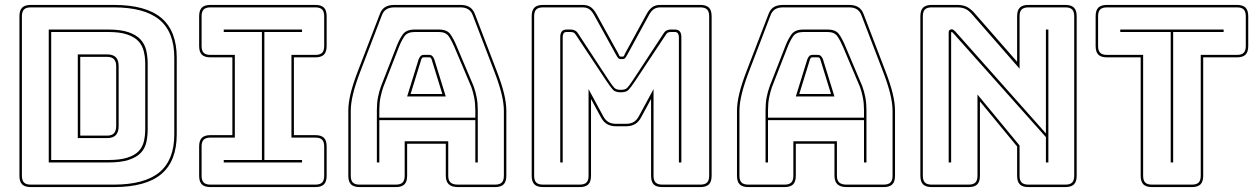

<svg xmlns="http://www.w3.org/2000/svg" viewBox="-20 -750 5109 780"><path d="M698 -204Q698 -96 635.5 -43Q573 10 442 10H105Q81 10 70 -1Q59 -12 59 -36V-684Q59 -708 70 -719Q81 -730 105 -730H442Q573 -730 635.5 -677Q698 -624 698 -516ZM442 0Q567 0 627.5 -50Q688 -100 688 -204V-516Q688 -620 627.5 -670Q567 -720 442 -720H105Q86 -720 77.5 -711.5Q69 -703 69 -684V-36Q69 -17 77.5 -8.5Q86 0 105 0ZM178 -90V-630H420Q471 -630 502.5 -619Q534 -608 551 -589.5Q568 -571 574 -545.5Q580 -520 580 -491V-226Q580 -197 574.5 -172Q569 -147 552 -129Q535 -111 503 -100.5Q471 -90 420 -90ZM420 -620H188V-100H420Q468 -100 497.5 -109.5Q527 -119 543 -135.5Q559 -152 564.5 -175.5Q570 -199 570 -226V-491Q570 -518 564 -542Q558 -566 542 -583Q526 -600 496.5 -610Q467 -620 420 -620ZM296 -529H415Q439 -529 450.5 -517.5Q462 -506 462 -481V-238Q462 -213 450.5 -201Q439 -189 415 -189H296ZM415 -519H306V-199H415Q434 -199 443 -208.5Q452 -218 452 -238V-481Q452 -500 443 -509.5Q434 -519 415 -519Z M835 10Q811 10 800 -1Q789 -12 789 -36V-155Q789 -179 800 -190Q811 -201 835 -201H924V-517H835Q811 -517 800 -528Q789 -539 789 -563V-684Q789 -708 800 -719Q811 -730 835 -730H1261Q1285 -730 1296 -719Q1307 -708 1307 -684V-563Q1307 -539 1296 -528Q1285 -517 1261 -517H1174V-201H1261Q1285 -201 1296 -190Q1307 -179 1307 -155V-36Q1307 -12 1296 -1Q1285 10 1261 10ZM835 0H1261Q1280 0 1288.5 -8.5Q1297 -17 1297 -36V-155Q1297 -174 1288.5 -182.5Q1280 -191 1261 -191H1164V-527H1261Q1280 -527 1288.5 -535.5Q1297 -544 1297 -563V-684Q1297 -703 1288.5 -711.5Q1280 -720 1261 -720H835Q816 -720 807.5 -711.5Q799 -703 799 -684V-563Q799 -544 807.5 -535.5Q816 -527 835 -527H934V-191H835Q816 -191 807.5 -182.5Q799 -174 799 -155V-36Q799 -17 807.5 -8.5Q816 0 835 0ZM1207 -90H889V-100H1044V-620H889V-630H1207V-620H1054V-100H1207Z M1521 -303V-272H1911V-303Q1911 -330 1906.5 -353Q1902 -376 1895 -396L1826 -559Q1815 -585 1803 -602.5Q1791 -620 1763 -620H1665Q1635 -620 1623 -602.5Q1611 -585 1601 -560L1537 -396Q1530 -376 1525.5 -353Q1521 -330 1521 -303ZM1681 -510Q1685 -519 1689.5 -523Q1694 -527 1700 -527H1725Q1731 -527 1735.5 -523Q1740 -519 1744 -510L1791 -358H1634ZM1734 -507 1735 -506Q1733 -510 1731 -513.5Q1729 -517 1725 -517H1700Q1696 -517 1694 -513.5Q1692 -510 1690 -506L1691 -507L1648 -368H1777ZM1911 -90V-262H1521V-90H1511V-303Q1511 -331 1515.5 -354.5Q1520 -378 1528 -400L1592 -564Q1603 -592 1617 -611Q1631 -630 1665 -630H1763Q1796 -630 1809.5 -611Q1823 -592 1835 -563L1904 -400Q1912 -378 1916.5 -354.5Q1921 -331 1921 -303V-90ZM1624 -36V-176H1801V-36Q1801 -17 1810.5 -8.5Q1820 0 1840 0H1991Q2010 0 2018.5 -8.5Q2027 -17 2027 -36V-300Q2027 -330 2017.5 -369Q2008 -408 1988 -460L1901 -687Q1895 -704 1882.5 -712Q1870 -720 1851 -720H1582Q1562 -720 1549.5 -712Q1537 -704 1531 -687L1444 -460Q1424 -408 1414.5 -369Q1405 -330 1405 -300V-36Q1405 -17 1413.5 -8.5Q1422 0 1441 0H1588Q1607 0 1615.5 -8.5Q1624 -17 1624 -36ZM1441 10Q1417 10 1406 -1Q1395 -12 1395 -36V-300Q1395 -331 1404.5 -370.5Q1414 -410 1435 -464L1522 -690Q1529 -711 1543.5 -720.5Q1558 -730 1582 -730H1851Q1874 -730 1888.5 -720.5Q1903 -711 1910 -691L1997 -464Q2018 -410 2027.5 -370.5Q2037 -331 2037 -300V-36Q2037 -12 2026 -1Q2015 10 1991 10H1840Q1815 10 1803 -1.5Q1791 -13 1791 -36V-166H1634V-36Q1634 -12 1623 -1Q1612 10 1588 10Z M2502 -385Q2520 -385 2528 -393Q2536 -401 2553 -427L2675 -613Q2681 -623 2688.5 -626.5Q2696 -630 2704 -630H2721Q2735 -630 2741.5 -622.5Q2748 -615 2748 -599V-90H2738V-599Q2738 -607 2734.5 -613.5Q2731 -620 2721 -620H2706Q2699 -620 2694 -618Q2689 -616 2683 -606L2561 -422Q2543 -395 2533.5 -385Q2524 -375 2502 -375Q2480 -375 2470.5 -385Q2461 -395 2443 -422L2321 -606Q2315 -616 2309.5 -618Q2304 -620 2297 -620H2282Q2272 -620 2269 -613.5Q2266 -607 2266 -599V-90H2256V-599Q2256 -615 2262.5 -622.5Q2269 -630 2282 -630H2299Q2307 -630 2315 -626.5Q2323 -623 2329 -613L2451 -427Q2468 -401 2476 -393Q2484 -385 2502 -385ZM2335 0Q2354 0 2362.5 -8.5Q2371 -17 2371 -36V-388L2430 -279Q2439 -262 2451.5 -254.5Q2464 -247 2483 -247H2523Q2542 -247 2554.5 -254.5Q2567 -262 2576 -279L2635 -388V-36Q2635 -17 2643.5 -8.5Q2652 0 2671 0H2825Q2844 0 2852.5 -8.5Q2861 -17 2861 -36V-684Q2861 -703 2852.5 -711.5Q2844 -720 2825 -720H2663Q2647 -720 2636.5 -713Q2626 -706 2617 -690L2528 -527Q2523 -518 2519.5 -514Q2516 -510 2510 -510H2501Q2495 -510 2491.5 -514Q2488 -518 2483 -527L2393 -690Q2384 -706 2373.5 -713Q2363 -720 2347 -720H2186Q2167 -720 2158.5 -711.5Q2150 -703 2150 -684V-36Q2150 -17 2158.5 -8.5Q2167 0 2186 0ZM2335 10H2186Q2162 10 2151 -1Q2140 -12 2140 -36V-684Q2140 -708 2151 -719Q2162 -730 2186 -730H2347Q2366 -730 2378.5 -722Q2391 -714 2402 -695L2492 -532Q2494 -528 2495.5 -524Q2497 -520 2501 -520H2510Q2514 -520 2515.5 -524Q2517 -528 2519 -532L2608 -695Q2619 -714 2631.5 -722Q2644 -730 2663 -730H2825Q2849 -730 2860 -719Q2871 -708 2871 -684V-36Q2871 -12 2860 -1Q2849 10 2825 10H2671Q2646 10 2635.5 -1Q2625 -12 2625 -36V-348L2585 -274Q2575 -255 2560 -246Q2545 -237 2523 -237H2483Q2461 -237 2446 -246Q2431 -255 2421 -274L2381 -348V-36Q2381 -12 2370 -1Q2359 10 2335 10Z M3100 -303V-272H3490V-303Q3490 -330 3485.5 -353Q3481 -376 3474 -396L3405 -559Q3394 -585 3382 -602.5Q3370 -620 3342 -620H3244Q3214 -620 3202 -602.5Q3190 -585 3180 -560L3116 -396Q3109 -376 3104.5 -353Q3100 -330 3100 -303ZM3260 -510Q3264 -519 3268.5 -523Q3273 -527 3279 -527H3304Q3310 -527 3314.5 -523Q3319 -519 3323 -510L3370 -358H3213ZM3313 -507 3314 -506Q3312 -510 3310 -513.5Q3308 -517 3304 -517H3279Q3275 -517 3273 -513.5Q3271 -510 3269 -506L3270 -507L3227 -368H3356ZM3490 -90V-262H3100V-90H3090V-303Q3090 -331 3094.5 -354.5Q3099 -378 3107 -400L3171 -564Q3182 -592 3196 -611Q3210 -630 3244 -630H3342Q3375 -630 3388.5 -611Q3402 -592 3414 -563L3483 -400Q3491 -378 3495.5 -354.5Q3500 -331 3500 -303V-90ZM3203 -36V-176H3380V-36Q3380 -17 3389.5 -8.5Q3399 0 3419 0H3570Q3589 0 3597.5 -8.5Q3606 -17 3606 -36V-300Q3606 -330 3596.5 -369Q3587 -408 3567 -460L3480 -687Q3474 -704 3461.5 -712Q3449 -720 3430 -720H3161Q3141 -720 3128.5 -712Q3116 -704 3110 -687L3023 -460Q3003 -408 2993.5 -369Q2984 -330 2984 -300V-36Q2984 -17 2992.5 -8.5Q3001 0 3020 0H3167Q3186 0 3194.5 -8.5Q3203 -17 3203 -36ZM3020 10Q2996 10 2985 -1Q2974 -12 2974 -36V-300Q2974 -331 2983.5 -370.5Q2993 -410 3014 -464L3101 -690Q3108 -711 3122.5 -720.5Q3137 -730 3161 -730H3430Q3453 -730 3467.5 -720.5Q3482 -711 3489 -691L3576 -464Q3597 -410 3606.5 -370.5Q3616 -331 3616 -300V-36Q3616 -12 3605 -1Q3594 10 3570 10H3419Q3394 10 3382 -1.5Q3370 -13 3370 -36V-166H3213V-36Q3213 -12 3202 -1Q3191 10 3167 10Z M3861 -622 4229 -208V-630H4239V-90H4229V-193L3851 -617Q3850 -618 3848.5 -619Q3847 -620 3846 -620Q3845 -620 3844.5 -619Q3844 -618 3844 -617V-90H3834V-619Q3834 -625 3838 -628Q3842 -631 3846 -631Q3850 -631 3853 -629Q3856 -627 3861 -622ZM3915 0Q3934 0 3942.5 -8.5Q3951 -17 3951 -36V-366L4122 -159V-36Q4122 -17 4130.5 -8.5Q4139 0 4158 0H4308Q4327 0 4335.5 -8.5Q4344 -17 4344 -36V-684Q4344 -703 4335.5 -711.5Q4327 -720 4308 -720H4158Q4139 -720 4130.5 -711.5Q4122 -703 4122 -684V-471L3928 -693Q3915 -708 3901.5 -714Q3888 -720 3869 -720H3765Q3746 -720 3737.5 -711.5Q3729 -703 3729 -684V-36Q3729 -17 3737.5 -8.5Q3746 0 3765 0ZM3915 10H3765Q3741 10 3730 -1Q3719 -12 3719 -36V-684Q3719 -708 3730 -719Q3741 -730 3765 -730H3869Q3891 -730 3906 -723Q3921 -716 3936 -700L4112 -499V-684Q4112 -708 4123 -719Q4134 -730 4158 -730H4308Q4332 -730 4343 -719Q4354 -708 4354 -684V-36Q4354 -12 4343 -1Q4332 10 4308 10H4158Q4134 10 4123 -1Q4112 -12 4112 -36V-155L3961 -338V-36Q3961 -12 3950 -1Q3939 10 3915 10Z M4660 10Q4636 10 4625 -1Q4614 -12 4614 -36V-517H4477Q4453 -517 4442 -528Q4431 -539 4431 -563V-684Q4431 -708 4442 -719Q4453 -730 4477 -730H5005Q5029 -730 5040 -719Q5051 -708 5051 -684V-563Q5051 -539 5040 -528Q5029 -517 5005 -517H4868V-36Q4868 -12 4857 -1Q4846 10 4822 10ZM4822 0Q4841 0 4849.5 -8.5Q4858 -17 4858 -36V-527H5005Q5024 -527 5032.5 -535.5Q5041 -544 5041 -563V-684Q5041 -703 5032.5 -711.5Q5024 -720 5005 -720H4477Q4458 -720 4449.5 -711.5Q4441 -703 4441 -684V-563Q4441 -544 4449.5 -535.5Q4458 -527 4477 -527H4624V-36Q4624 -17 4632.5 -8.5Q4641 0 4660 0ZM4736 -90V-620H4531V-630H4951V-620H4746V-90Z"/></svg>

Font: Bungee Outline
Style: Regular
Weight: 400
Designer: David Jonathan Ross
Foundry: David Jonathan Ross
Version: Version 1.001;PS 1.0;hotconv 1.0.72;makeotf.lib2.5.5900